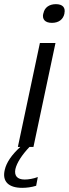

<svg xmlns="http://www.w3.org/2000/svg" viewBox="-41 -707 332 924"><path d="M151 -500 45 0H57C15 38 -10 75 -18 110C-32 167 1 197 66 197C87 197 111 194 133 187L141 145C120 153 96 157 78 157C41 157 27 138 33 107C40 76 65 38 101 0H120L226 -500ZM167 -641C161 -614 176 -597 209 -597C242 -597 263 -614 269 -641V-643C275 -670 261 -687 228 -687C195 -687 173 -670 168 -643Z"/></svg>

Font: LT Wave Light
Style: Italic
Weight: 300
Designer: Daniel Lyons
Version: Version 2.5 (Glyphs App)